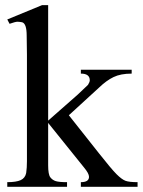

<svg xmlns="http://www.w3.org/2000/svg" viewBox="-20 -714 546 734"><path d="M83 -504.9 82 -578.1Q82 -624 64.5 -628.9Q53.7 -630.9 46.4 -630.9Q39.1 -630.9 16.6 -623L7.8 -639.6L140.6 -694.3H164.1V-252.9L277.3 -352.5Q313.5 -386.7 316.4 -389.6Q323.2 -400.4 323.2 -407.2Q323.2 -432.6 289.1 -432.6V-447.3H483.4V-432.6Q441.4 -432.6 414.1 -419.4Q386.7 -406.2 358.4 -378.9L243.2 -273.4L358.4 -127.9Q405.3 -68.4 425.3 -48.3Q445.3 -28.3 459.5 -22.9Q473.6 -17.6 505.9 -17.6V0H289.1V-17.6Q320.3 -17.6 320.3 -38.1Q320.3 -50.8 300.8 -74.2L164.1 -244.1V-82Q164.1 -46.9 172.4 -36.1Q180.7 -25.4 193.4 -21.5Q206.1 -17.6 236.3 -17.6V0H7.8V-17.6Q42 -17.6 59.1 -25.4Q76.2 -33.2 80.1 -52.7Q83 -72.3 83 -97.7Z"/></svg>

Font: Menaion Unicode
Style: Regular
Weight: 400
Designer: Aleksandr Andreev
Foundry: Ponomar Technologies, Inc.
Version: 2.0